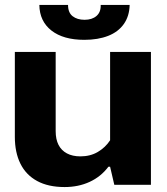

<svg xmlns="http://www.w3.org/2000/svg" viewBox="-20 -747 676 776"><path d="M590 -537V0H442L425 -73H418Q388 -33 342.5 -12Q297 9 241 9Q175 9 130 -15.5Q85 -40 62.5 -85.5Q40 -131 40 -194V-537H205V-217Q205 -184 216.5 -161.5Q228 -139 250.5 -127Q273 -115 305 -115Q345 -115 375.5 -133Q406 -151 425 -180V-537ZM321 -586Q236 -586 188 -623.5Q140 -661 139 -727H255Q255 -696 273.5 -681.5Q292 -667 322 -667Q352 -667 370 -682.5Q388 -698 387 -727H504Q503 -682 480.5 -650Q458 -618 417 -602Q376 -586 321 -586Z"/></svg>

Font: Hubot Sans
Style: Bold
Weight: 700
Designer: Deni Anggara
Foundry: GitHub, Inc., Subsidiary of Microsoft Corporation
Version: Version 2.000